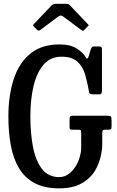

<svg xmlns="http://www.w3.org/2000/svg" viewBox="-20 -1000 626 1031"><path d="M373.5 -378.5H554.5Q569.5 -378.5 574.2 -375Q579 -371.5 579 -355V-320.5Q579 -309.5 575.5 -306.5Q572 -303.5 560 -303.5H546Q534.5 -303.5 531.8 -300Q529 -296.5 529 -285V-222Q529 -208.5 528 -201Q527 -193.5 525 -182Q517.5 -131 492.2 -87Q467 -43 419.2 -15.8Q371.5 11.5 298.5 11.5Q218.5 11.5 165.5 -17Q112.5 -45.5 81.8 -97.2Q51 -149 38 -219.8Q25 -290.5 25 -375Q25 -486.5 53.2 -573.8Q81.5 -661 142 -711.2Q202.5 -761.5 299.5 -761.5Q358 -761.5 393 -738.8Q428 -716 440.5 -692.5Q449 -675.5 457 -700L467 -734Q469.5 -741 473 -745.8Q476.5 -750.5 483.5 -750.5H513Q527.5 -750.5 527.5 -737V-516.5Q527.5 -507.5 525.5 -500.5Q523.5 -493.5 514 -493.5H479.5Q465 -493.5 461.8 -497.5Q458.5 -501.5 457 -512.5Q449 -560 436.5 -601.8Q424 -643.5 395 -669.5Q366 -695.5 310 -695.5Q251 -695.5 214.2 -653Q177.5 -610.5 160.2 -538Q143 -465.5 143 -375Q143 -284.5 157.2 -210.8Q171.5 -137 205.2 -93Q239 -49 298 -49Q327.5 -49 351.2 -67.5Q375 -86 390.8 -114.8Q406.5 -143.5 412.5 -175Q414 -182.5 415 -188.5Q416 -194.5 416 -205V-286.5Q416 -298.5 413.2 -301Q410.5 -303.5 399.5 -303.5H370Q357 -303.5 355.2 -307Q353.5 -310.5 353.5 -323.5V-358.5Q353.5 -371.5 357.2 -375Q361 -378.5 373.5 -378.5ZM177.5 -841.5 163 -856.5Q157.5 -862.5 157.5 -864.5Q157.5 -866.5 163 -872L257 -971Q265 -979.5 283.5 -979.5H333Q343 -979.5 347.2 -977.5Q351.5 -975.5 356 -971L452 -870Q456 -866.5 456 -864.8Q456 -863 452 -859L432.5 -839.5Q427 -834 425 -834.2Q423 -834.5 416.5 -839L319 -911.5Q306 -921 294 -912L195.5 -838.5Q187 -832 177.5 -841.5Z"/></svg>

Font: Besley* Condensed Medium
Style: Regular
Weight: 500
Width: 3
Designer: Owen Earl
Foundry: indestructible type*
Version: Version 3.000; ttfautohint (v1.8.3)